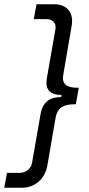

<svg xmlns="http://www.w3.org/2000/svg" viewBox="-50 -740 419 904"><path d="M205 -720H122L109 -650H167C198 -650 216 -632 211 -603L171 -374C161 -319 184 -293 240 -293L238 -283C181 -283 151 -257 141 -203L101 26C96 55 72 74 41 74H-17L-30 144H53C114 144 162 103 173 39L212 -187C220 -230 246 -249 300 -249H307L321 -327H314C261 -327 240 -346 248 -389L287 -616C299 -680 266 -720 205 -720Z"/></svg>

Font: Fixel Display
Style: Italic
Weight: 400
Italic angle: -10°
Designer: AlfaBravo + MacPaw
Foundry: Kyrylo Tkachov, Marchela Mozhyna, Serhii Makarenko, Maria Weinstein, Zakhar Kryvoshyya
Version: Version 1.210;Glyphs 3.2 (3217)